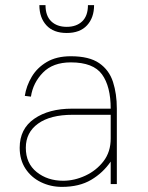

<svg xmlns="http://www.w3.org/2000/svg" viewBox="-20 -720 577 751"><path d="M134 -700H158Q158 -658 180.5 -636.5Q203 -615 241 -615Q279 -615 301.5 -636.5Q324 -658 324 -700H348Q348 -651 320.5 -621Q293 -591 241 -591Q189 -591 161.5 -621Q134 -651 134 -700ZM222 11Q178 11 140 -7.5Q102 -26 79.5 -60.5Q57 -95 57 -142Q57 -216 114 -255.5Q171 -295 262 -295H413Q413 -382 379 -429Q345 -476 257 -476Q187 -476 148 -436Q109 -396 101 -342L77 -345Q83 -384 104 -419.5Q125 -455 163 -477.5Q201 -500 257 -500Q329 -500 368 -473Q407 -446 422 -399.5Q437 -353 437 -295V0H413V-88Q383 -44 336.5 -16.5Q290 11 222 11ZM227 -13Q271 -13 314 -33Q357 -53 385 -89.5Q413 -126 413 -178V-271H264Q177 -271 129 -236.5Q81 -202 81 -142Q81 -81 123.5 -47Q166 -13 227 -13Z"/></svg>

Font: Haskoy Thin
Style: Regular
Weight: 100
Designer: Ertekin Erdin
Foundry: Ertekin Erdin
Version: Version 2.000; ttfautohint (v1.8.4.7-5d5b)